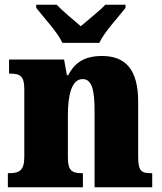

<svg xmlns="http://www.w3.org/2000/svg" viewBox="-20 -786 682 806"><path d="M242 -606H397C417 -651 478 -715 507 -753V-766H422C402 -744 347 -700 319 -676C291 -700 238 -744 218 -766H132V-753C161 -715 222 -651 242 -606ZM13 0H328V-59H324C283 -59 265 -69 265 -124V-303C265 -382 279 -454 327 -454C367 -454 377 -405 377 -320V0H619V-59H615C573 -59 560 -68 560 -129V-359C560 -493 508 -551 408 -551C325 -551 289 -514 266 -470H261L249 -536H18V-477H22C63 -477 82 -468 82 -413V-127C82 -68 59 -59 17 -59H13Z"/></svg>

Font: Noto Serif Tamil SemiCondensed Black
Style: Italic
Weight: 900
Width: 4
Italic angle: -12°
Designer: Indian Type Foundry, Tom Grace, and the Monotype Design Team
Foundry: Monotype Imaging Inc.
Version: Version 2.003